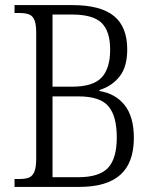

<svg xmlns="http://www.w3.org/2000/svg" viewBox="-20 -733 607 753"><path d="M37 -31H55Q81 -31 94.5 -37Q108 -43 115 -60Q122 -77 122 -112V-605Q122 -638 115 -654.5Q108 -671 94 -676.5Q80 -682 55 -682H37V-713H264Q374 -713 426.5 -670.5Q479 -628 479 -539Q479 -471 449 -433Q419 -395 370 -380V-376Q433 -366 469 -320.5Q505 -275 505 -192Q505 -95 452 -47.5Q399 0 291 0H37ZM262 -393Q345 -393 378.5 -429Q412 -465 412 -538Q412 -611 378 -643.5Q344 -676 263 -676H186V-393ZM287 -38Q369 -38 403.5 -74.5Q438 -111 438 -194Q438 -278 405 -316.5Q372 -355 288 -355H186V-38Z"/></svg>

Font: Noto Serif NarrowLight
Style: Regular
Weight: 300
Width: 4
Designer: Monotype Design Team
Foundry: Monotype Imaging Inc.
Version: Version 1.001